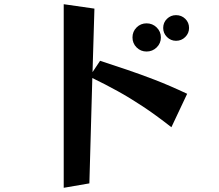

<svg xmlns="http://www.w3.org/2000/svg" viewBox="-20 -832 1040 913"><path d="M795 -227Q721 -285 659 -326Q597 -367 539 -399Q481 -431 419 -461L405 40L283 61V-812L429 -791L420 -489L456 -543Q523 -521 585 -500Q647 -479 716 -452.5Q785 -426 870 -386ZM879 -699Q879 -674 861 -656Q843 -638 817 -638Q792 -638 774 -656Q756 -674 756 -699Q756 -725 774 -742.5Q792 -760 817 -760Q843 -760 861 -742.5Q879 -725 879 -699ZM745 -654Q745 -626 725 -606.5Q705 -587 677 -587Q649 -587 629.5 -606.5Q610 -626 610 -654Q610 -682 629.5 -701.5Q649 -721 677 -721Q705 -721 725 -701.5Q745 -682 745 -654Z"/></svg>

Font: RocknRoll One
Style: Regular
Weight: 400
Designer: Fontworks Inc.
Foundry: Fontworks Inc.
Version: Version 1.100